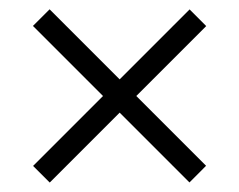

<svg xmlns="http://www.w3.org/2000/svg" viewBox="-20 -500 508 408"><path d="M382.6 -112.3 50 -444.9 85.4 -480.2 417.9 -147.7ZM50.3 -147.4 382.9 -480 418.2 -444.6 85.7 -112.1Z"/></svg>

Font: Kulim Park ExtraLight
Style: Regular
Weight: 275
Designer: Noponies / Dale Sattler
Foundry: Noponies
Version: Version 1.000; ttfautohint (v1.8.3)